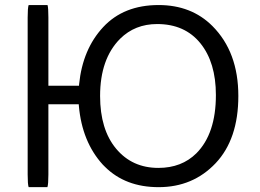

<svg xmlns="http://www.w3.org/2000/svg" viewBox="-20 -735 1040 769"><path d="M609.4 -638.7Q720.2 -638.7 782.5 -561.8Q844.7 -484.9 844.7 -354.5Q844.7 -199.7 766.6 -121.1Q707.5 -62.5 614.3 -62.5Q509.3 -62.5 445.1 -139.4Q380.9 -216.3 380.9 -350.6Q380.9 -499 460.9 -579.6Q520.5 -638.7 609.4 -638.7ZM169.9 14.6Q173.8 2.9 173.8 -36.1V-317.4H295.4L295.9 -311Q308.6 -167 391.6 -75.7Q396 -71.3 400.4 -66.9Q482.4 14.6 615.2 14.6Q752.9 14.6 843.8 -81.5Q934.6 -177.7 934.6 -350.6Q934.6 -526.9 830.6 -630.9Q746.6 -714.8 615.2 -714.8Q475.6 -714.8 393.3 -626.5Q311 -538.1 296.9 -397.9L296.4 -391.6H173.8V-665Q173.8 -703.6 170.4 -714.8H94.7Q90.8 -703.6 90.8 -665V-36.1Q90.8 3.4 94.7 14.6Z"/></svg>

Font: YuPearl-Light
Style: Light
Weight: 300
Designer: Max Yao
Foundry: Max-Everyday
Version: Version 1.011; ttfautohint (v1.8.3)